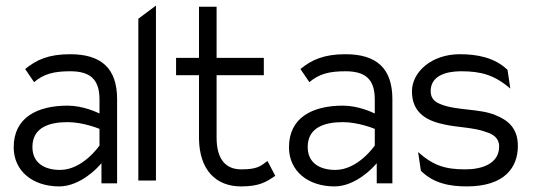

<svg xmlns="http://www.w3.org/2000/svg" viewBox="-20 -656 1909 687"><path d="M29 -129C29 -44 97 11 192 11C270 11 334 -62 334 -62L343 -72V0H399V-301C399 -412 342 -462 231 -462C154 -462 110 -442 70 -409L102 -362C137 -392 174 -401 231 -401C302 -401 336 -373 336 -300V-250L329 -253C329 -253 278 -278 222 -278C114 -278 29 -236 29 -129ZM96 -130C96 -201 158 -219 222 -219C277 -219 333 -196 333 -196L336 -195V-135L335 -134C335 -134 276 -48 195 -48C139 -48 96 -73 96 -130Z M475 -10H538V-636L475 -589Z M610 -387H692V-159C694 -49 751 11 843 11C908 11 933 -5 965 -27L937 -80C912 -61 900 -50 843 -50C783 -50 755 -92 755 -164V-387H924V-449H755V-632H692V-449H610Z M1014 -129C1014 -44 1082 11 1177 11C1255 11 1319 -62 1319 -62L1328 -72V0H1384V-301C1384 -412 1327 -462 1216 -462C1139 -462 1095 -442 1055 -409L1087 -362C1122 -392 1159 -401 1216 -401C1287 -401 1321 -373 1321 -300V-250L1314 -253C1314 -253 1263 -278 1207 -278C1099 -278 1014 -236 1014 -129ZM1081 -130C1081 -201 1143 -219 1207 -219C1262 -219 1318 -196 1318 -196L1321 -195V-135L1320 -134C1320 -134 1261 -48 1180 -48C1124 -48 1081 -73 1081 -130Z M1454 -329C1454 -249 1512 -222 1573 -210C1618 -200 1678 -200 1721 -183C1743 -176 1766 -163 1766 -132C1766 -71 1706 -50 1645 -50C1574 -50 1531 -63 1476 -112L1486 -45C1531 0 1589 11 1650 11C1786 11 1833 -57 1833 -134C1833 -197 1798 -226 1753 -244C1696 -268 1613 -260 1557 -283C1539 -290 1521 -301 1521 -330C1521 -385 1576 -401 1630 -401C1701 -401 1749 -388 1806 -339L1796 -406C1749 -451 1686 -462 1625 -462C1525 -462 1454 -399 1454 -329Z"/></svg>

Font: Charger Sport
Style: LitNrw
Weight: 300
Designer: Jasper
Foundry: Cannot Into Space Fonts
Version: Version 1.1